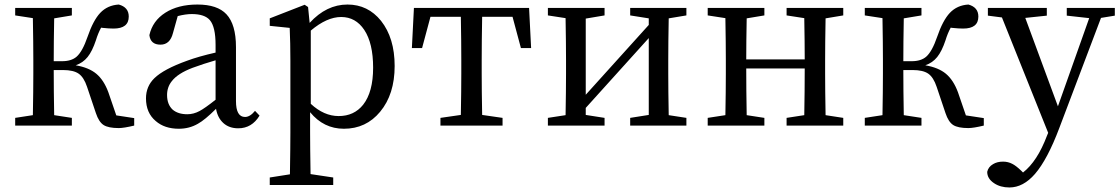

<svg xmlns="http://www.w3.org/2000/svg" viewBox="-20 -554 4938 847"><path d="M504 11Q458 11 437 -2.5Q416 -16 403 -55L364 -171Q350 -213 327 -229Q304 -245 258 -245H217Q217 -156 219 -46L297 -34V0H47V-34L125 -46Q127 -156 127 -230V-289Q127 -362 125 -474L47 -486V-519H297V-486L219 -473Q217 -365 217 -284H254Q295 -284 318 -304Q344 -327 366 -391Q391 -464 422 -497Q454 -531 504 -534Q548 -522 548 -481Q548 -428 481 -428Q461 -428 433 -431Q428 -432 426 -432Q412 -406 403 -376Q387 -328 366.5 -302.5Q346 -277 314 -266Q372 -256 405 -228.5Q438 -201 458 -147L493 -45L572 -33V0Q526 11 504 11Z M769 14Q706 14 667 -20Q624 -56 624 -120Q624 -173 661 -209Q702 -249 805 -286Q856 -305 931 -322V-356Q931 -435 906 -465Q883 -492 826 -492Q799 -492 764 -483L743 -408Q730 -357 688 -357Q644 -357 639 -399Q653 -462 709.5 -498Q766 -534 851 -534Q939 -534 979 -491Q1021 -446 1021 -346V-108Q1021 -38 1061 -38Q1083 -38 1105 -65L1125 -44Q1091 12 1031 12Q991 12 965.5 -11Q940 -34 933 -74Q884 -25 853 -8Q815 14 769 14ZM806 -50Q834 -50 860 -64Q883 -76 931 -114V-288Q879 -273 830 -255Q764 -230 738 -196Q717 -170 717 -135Q717 -93 742 -70Q766 -50 806 -50Z M1170 262V229L1259 215Q1261 91 1261 31V-287Q1261 -365 1258 -431L1170 -440V-473L1324 -533L1339 -523L1346 -453Q1420 -534 1513 -534Q1603 -534 1661 -462Q1721 -386 1721 -263Q1721 -138 1657 -61Q1595 14 1497 14Q1408 14 1348 -59V28Q1348 90 1350 214L1450 229V262ZM1474 -42Q1542 -42 1582 -92Q1626 -148 1626 -255.5Q1626 -363 1587 -422Q1549 -479 1485 -479Q1422 -479 1351 -419V-96Q1409 -42 1474 -42Z M1923 0V-34L2013 -47Q2015 -157 2015 -230V-289Q2015 -368 2013 -480H1879L1842 -342H1797L1806 -519H2314L2323 -342H2278L2241 -480H2107Q2105 -368 2105 -289V-230Q2105 -157 2107 -47L2197 -34V0Z M2397 0V-34L2475 -46Q2477 -156 2477 -230V-289Q2477 -362 2475 -474L2397 -486V-519H2647V-486L2564 -472V-136L2842 -444V-473L2760 -486V-519H3008V-486L2930 -473Q2928 -363 2928 -289V-230Q2928 -156 2930 -46L3008 -34V0H2760V-34L2842 -47V-386L2564 -78V-47L2647 -34V0Z M3102 0V-34L3180 -46Q3182 -156 3182 -230V-289Q3182 -362 3180 -474L3102 -486V-519H3352V-486L3274 -473Q3272 -365 3272 -292H3530Q3530 -366 3528 -474L3450 -486V-519H3700V-486L3622 -473Q3620 -363 3620 -289V-230Q3620 -158 3622 -46L3700 -34V0H3450V-34L3528 -46Q3530 -154 3530 -252H3272Q3272 -156 3274 -46L3352 -34V0Z M4252 11Q4206 11 4185 -2.5Q4164 -16 4151 -55L4112 -171Q4098 -213 4075 -229Q4052 -245 4006 -245H3965Q3965 -156 3967 -46L4045 -34V0H3795V-34L3873 -46Q3875 -156 3875 -230V-289Q3875 -362 3873 -474L3795 -486V-519H4045V-486L3967 -473Q3965 -365 3965 -284H4002Q4043 -284 4066 -304Q4092 -327 4114 -391Q4139 -464 4170 -497Q4202 -531 4252 -534Q4296 -522 4296 -481Q4296 -428 4229 -428Q4209 -428 4181 -431Q4176 -432 4174 -432Q4160 -406 4151 -376Q4135 -328 4114.5 -302.5Q4094 -277 4062 -266Q4120 -256 4153 -228.5Q4186 -201 4206 -147L4241 -45L4320 -33V0Q4274 11 4252 11Z M4433 273Q4393 273 4365 254Q4335 234 4335 204Q4340 182 4361 170Q4379 159 4405 159Q4427 159 4446 169Q4462 177 4485 199L4493 207Q4556 158 4599 44L4604 32L4400 -477L4338 -485V-519H4598V-485L4503 -475L4647 -85L4785 -474L4686 -485V-519H4898V-485L4837 -475L4653 11Q4601 149 4546 213Q4494 273 4433 273Z"/></svg>

Font: GenRyuMin TW M
Style: Regular
Weight: 500
Version: Version 1.501;PS 1;hotconv 16.6.51;makeotf.lib2.5.65220